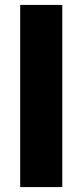

<svg xmlns="http://www.w3.org/2000/svg" viewBox="-20 -760 335 780"><path d="M233 -740V0H62V-740Z"/></svg>

Font: Fz Poppins
Style: Bold
Weight: 700
Designer: Ninad Kale (Devanagari), Jonny Pinhorn (Latin)
Foundry: Indian Type Foundry
Version: Vit hóa bi Vntype.Com & FontZin.Com